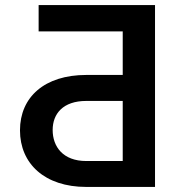

<svg xmlns="http://www.w3.org/2000/svg" viewBox="-20 -738 691 758"><path d="M320.7 0H592V-718H132.5V-614H464.5V-442.1H320.7C156.2 -442.1 58.9 -355.1 58.9 -223.4C58.9 -92 156.2 0 320.7 0ZM187.9 -224.8C187.9 -288.4 228.3 -339.5 320.7 -339.5H464.5V-102.3H320.7C228.3 -102.3 187.9 -159.4 187.9 -224.8Z"/></svg>

Font: Magic Ui Pro Semi Bold
Style: Regular
Weight: 600
Designer: Stefan Endress, Andreas Faust
Version: Version 1.000;FEAKit 1.0